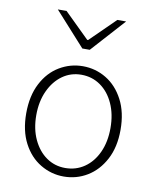

<svg xmlns="http://www.w3.org/2000/svg" viewBox="-83 -788 701 864"><g transform="rotate(10 267.5 -356.0)"><path d="M267 12Q210 12 160.5 -17.5Q111 -47 81.5 -103.5Q52 -160 52 -239Q52 -319 81.5 -376Q111 -433 160.5 -462.5Q210 -492 267 -492Q325 -492 374 -462.5Q423 -433 453 -376Q483 -319 483 -239Q483 -160 453 -103.5Q423 -47 374 -17.5Q325 12 267 12ZM267 -27Q316 -27 354.5 -53.5Q393 -80 415 -128Q437 -176 437 -239Q437 -302 415 -350.5Q393 -399 354.5 -426Q316 -453 267 -453Q219 -453 181 -426Q143 -399 120.5 -350.5Q98 -302 98 -239Q98 -176 120.5 -128Q143 -80 181 -53.5Q219 -27 267 -27ZM250 -570 111 -724H151L265 -612H269L383 -724H423L284 -570Z"/></g></svg>

Font: Source Sans 3 Light
Style: Regular
Weight: 300
Designer: Paul D. Hunt
Foundry: Adobe
Version: Version 3.052;hotconv 1.1.0;makeotfexe 2.6.0